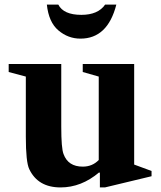

<svg xmlns="http://www.w3.org/2000/svg" viewBox="-20 -810 704 840"><path d="M412 -475 342 -495V-530H567V-90L643 -62V-39L439 10H417V-53L414 -56Q336 10 245 10Q146 10 108 -70Q93 -101 93 -212V-475L18 -495V-530H248V-256Q248 -161 258 -136Q278 -81 342 -81Q384 -81 412 -110ZM185 -790H235Q258 -745 336 -745Q409 -745 440 -790H489Q451 -641 332 -641Q278 -641 235.5 -677Q193 -713 185 -790Z"/></svg>

Font: Libre Caslon Text
Style: Bold
Weight: 700
Designer: Pablo Impallari, Rodrigo Fuenzalida
Foundry: Pablo Impallari, Rodrigo Fuenzalida
Version: Version 1.002